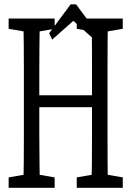

<svg xmlns="http://www.w3.org/2000/svg" viewBox="-20 -891 623 911"><path d="M21 0V-49.3L122.6 -66.9H137.7L239.3 -49.3V0ZM90.8 0Q92.3 -61 92.8 -122.1Q93.3 -183.1 93.3 -246.1Q93.3 -309.1 93.3 -371.6V-430.7Q93.3 -493.2 93.3 -555.4Q93.3 -617.7 92.8 -680.2Q92.3 -742.7 90.8 -803.2H168.9Q168 -743.2 167.2 -681.2Q166.5 -619.1 166.5 -556.6Q166.5 -494.1 166.5 -430.7V-394Q166.5 -320.8 166.5 -254.6Q166.5 -188.5 167.5 -125Q168.5 -61.5 168.9 0ZM129.9 -382.3V-439H453.1V-382.3ZM344.2 0V-49.3L445.8 -66.9H461.4L562.5 -49.3V0ZM414.1 0Q415.5 -61 416 -123.5Q416.5 -186 416.5 -252.9Q416.5 -319.8 416.5 -394V-430.7Q416.5 -493.2 416.5 -555.4Q416.5 -617.7 416.3 -680.2Q416 -742.7 414.1 -803.2H491.7Q490.7 -743.2 490.5 -681.2Q490.2 -619.1 490.2 -556.6Q490.2 -494.1 490.2 -430.7V-371.6Q490.2 -310.5 490.2 -248.3Q490.2 -186 490.5 -123.8Q490.7 -61.5 491.7 0ZM21 -754.4V-803.2H239.3V-754.4L137.7 -736.8H122.6ZM344.2 -754.4V-803.2H562.5V-754.4L461.4 -736.8H445.8ZM340.8 -870.6 442.9 -733.4 427.7 -703.1 295.9 -820.8H360.4L227.5 -703.1L213.4 -733.4L315.4 -870.6Z"/></svg>

Font: Scarab Serif
Style: Regular
Weight: 400
Designer: John Roberts
Foundry: Scarab
Version: 1.0